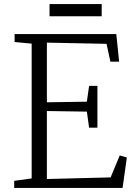

<svg xmlns="http://www.w3.org/2000/svg" viewBox="-20 -926 678 946"><path d="M50 0ZM136 -47V-711L52 -719V-758H553L567 -622H524L505 -710L211 -716V-422L408 -425L419 -503H460V-297H419L408 -376L211 -379V-44L525 -52L570 -160L605 -150L584 0H50V-35ZM481 -906V-846H224V-906Z"/></svg>

Font: Martel Light
Style: Regular
Weight: 300
Designer: Dan Reynolds
Foundry: Dan Reynolds
Version: Version 1.001; ttfautohint (v1.1) -l 5 -r 5 -G 72 -x 0 -D la